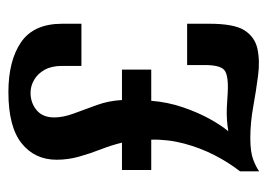

<svg xmlns="http://www.w3.org/2000/svg" viewBox="-110 -527 637 457"><g transform="rotate(-90 208.5 -298.5)"><path d="M29.2 0V-45.7Q50.5 -73 67.7 -106.5Q84.9 -140 95.2 -178.4Q105.5 -216.8 104.6 -257H32.4V-326.7H97.5Q91.2 -352.3 81.4 -377.4Q71.6 -402.5 64.2 -428.7Q56.8 -454.9 56.8 -482.4Q56.8 -534.3 96.1 -565.7Q135.4 -597 217.6 -597Q292.5 -597 336.5 -566.9Q380.5 -536.7 380.5 -469V-423.2H280.1V-469.7Q280.1 -494 271 -510.5Q261.8 -527.1 247.1 -535.7Q232.3 -544.3 216.2 -544.3Q192.4 -544.3 175 -530Q157.5 -515.7 157.5 -487.8Q157.5 -466.4 167.1 -440.7Q176.8 -415 187 -386.4Q197.3 -357.8 198.9 -326.7H271.3V-257H197.1Q194 -218.1 181.8 -182.1Q169.5 -146.1 154.1 -118.2Q138.6 -90.3 124.6 -73.6Q139.9 -76 152.7 -76.8Q165.5 -77.7 181 -77.1Q196.5 -76.5 217.8 -74.9Q258 -73 270.1 -83Q282.2 -93 282.2 -130V-171.6H380.5V-119Q380.5 -59.6 364.8 -35.1Q349.1 -10.7 321.6 -4.4Q292.2 2 256.4 -2.8Q220.5 -7.5 182.8 -14.3Q145 -21.2 108 -21.2Q75 -21.2 56.6 -14.1Q38.2 -7 29.2 0Z"/></g></svg>

Font: Alumni Sans Thin
Style: Regular
Weight: 100
Designer: Robert E. Leuschke
Foundry: Robert E. Leuschke
Version: Version 1.018